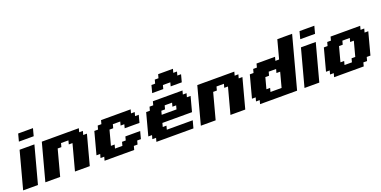

<svg xmlns="http://www.w3.org/2000/svg" viewBox="-15 -2023 6040 3046"><g transform="rotate(-20 3004.5 -500.0)"><path d="M0 0H250Q277.8 -104 333.7 -312.3Q389.6 -520.5 417.5 -625H167.5Q139.6 -520.5 83.7 -312.3Q27.8 -104 0 0ZM201.2 -750H451.2Q456.5 -771 467.5 -812.5Q478.5 -854 484.4 -875H234.4Q229 -854 217.8 -812.5Q206.5 -771 201.2 -750Z M875 0H1125Q1147 -83 1191.7 -250Q1236.3 -417 1258.8 -500H1196.3L1213.4 -562.5H1150.9L1167.5 -625H542.5Q514.6 -520.5 458.7 -312.3Q402.8 -104 375 0H625L742.2 -437.5H804.7L821.3 -500H946.3L929.7 -437.5H992.2Z M1375 0H1875L1891.6 -62.5H1954.1L1971.2 -125H2033.7Q2039.1 -145.5 2050 -187.3Q2061 -229 2066.9 -250H1816.9L1800.3 -187.5H1737.8L1721.2 -125H1596.2L1612.8 -187.5H1550.3Q1561.5 -229 1583.7 -312.3Q1606 -395.5 1617.2 -437.5H1679.7L1696.3 -500H1821.3L1804.7 -437.5H1867.2L1850.6 -375H2100.6Q2106 -395.5 2116.9 -437.3Q2127.9 -479 2133.8 -500H2071.3L2088.4 -562.5H2025.9L2042.5 -625H1542.5L1525.9 -562.5H1463.4L1446.3 -500H1383.8Q1367.2 -437.5 1333.7 -312.5Q1300.3 -187.5 1283.7 -125H1346.2L1329.1 -62.5H1391.6Z M2250 0H2875Q2880.4 -21 2891.6 -62.5Q2902.8 -104 2908.7 -125H2471.2L2487.8 -187.5H2425.3L2441.9 -250H2941.9Q2953.1 -292 2975.3 -375.2Q2997.6 -458.5 3008.8 -500H2946.3L2963.4 -562.5H2900.9L2917.5 -625H2417.5L2400.9 -562.5H2338.4L2321.3 -500H2258.8Q2242.2 -437.5 2208.7 -312.5Q2175.3 -187.5 2158.7 -125H2221.2L2204.1 -62.5H2266.6ZM2725.6 -375H2475.6L2492.2 -437.5H2554.7L2571.3 -500H2696.3L2679.7 -437.5H2742.2ZM2763.7 -750H2951.2Q2956.5 -770.5 2967.8 -812.5Q2979 -854.5 2984.4 -875H2921.9L2938.5 -937.5H2876L2893.1 -1000H2643.1L2626 -937.5H2563.5L2546.9 -875H2484.4Q2479 -854 2468 -812.5Q2457 -771 2451.2 -750H2638.7L2655.3 -812.5H2780.3Z M3500 0H3750Q3772 -83 3816.7 -250Q3861.3 -417 3883.8 -500H3821.3L3838.4 -562.5H3775.9L3792.5 -625H3167.5Q3139.6 -520.5 3083.7 -312.3Q3027.8 -104 3000 0H3250L3367.2 -437.5H3429.7L3446.3 -500H3571.3L3554.7 -437.5H3617.2Z M4000 0H4625Q4664.1 -146 4742.2 -437.5Q4820.3 -729 4859.4 -875H4609.4L4525.9 -562.5H4463.4L4480 -625H4167.5L4150.9 -562.5H4088.4L4071.3 -500H4008.8Q3992.2 -437.5 3958.7 -312.5Q3925.3 -187.5 3908.7 -125H3971.2L3954.1 -62.5H4016.6ZM4408.7 -125H4221.2L4237.8 -187.5H4175.3L4225.6 -375H4288.1L4304.7 -437.5H4429.7L4413.1 -375H4475.6Q4464.4 -333 4442.1 -249.8Q4419.9 -166.5 4408.7 -125Z M4750 0H5000Q5027.8 -104 5083.7 -312.3Q5139.6 -520.5 5167.5 -625H4917.5Q4889.6 -520.5 4833.7 -312.3Q4777.8 -104 4750 0ZM4951.2 -750H5201.2Q5206.5 -771 5217.5 -812.5Q5228.5 -854 5234.4 -875H4984.4Q4979 -854 4967.8 -812.5Q4956.5 -771 4951.2 -750Z M5250 0H5750L5766.6 -62.5H5829.1L5846.2 -125H5908.7Q5925.8 -187.5 5958.7 -312.5Q5991.7 -437.5 6008.8 -500H5946.3L5963.4 -562.5H5900.9L5917.5 -625H5417.5L5400.9 -562.5H5338.4L5321.3 -500H5258.8Q5242.2 -437.5 5208.7 -312.5Q5175.3 -187.5 5158.7 -125H5221.2L5204.1 -62.5H5266.6ZM5596.2 -125H5471.2L5487.8 -187.5H5425.3Q5436.5 -229 5458.7 -312.3Q5481 -395.5 5492.2 -437.5H5554.7L5571.3 -500H5696.3L5679.7 -437.5H5742.2Q5731 -396 5708.7 -312.5Q5686.5 -229 5675.3 -187.5H5612.8Z"/></g></svg>

Font: Faithful 32x
Style: BoldOblique
Weight: 400
Foundry: Faithful Resource Pack
Version: Version 1.0; January 27, 2023